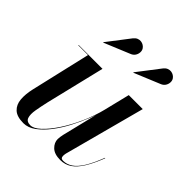

<svg xmlns="http://www.w3.org/2000/svg" viewBox="-194 -820 956 956"><g transform="rotate(45 284.5 -341.5)"><path d="M124 10Q77.5 10 55.8 -10.5Q34 -31 31.2 -65.2Q28.5 -99.5 38 -141L111.5 -457.5H43V-460H211L136 -149.5Q127 -110 121.5 -77.8Q116 -45.5 122.5 -26.2Q129 -7 155.5 -7Q178.5 -7 208 -34.5Q237.5 -62 267.8 -108Q298 -154 323.5 -211Q349 -268 363.5 -327H366Q357 -288.5 339.2 -243.2Q321.5 -198 298 -153.2Q274.5 -108.5 246 -71.5Q217.5 -34.5 186.5 -12.2Q155.5 10 124 10ZM383 10Q341.5 10 321 -10Q300.5 -30 300.5 -55Q300.5 -61.5 301.8 -71Q303 -80.5 305 -88.5L396 -460H494.5L380.5 -32.5Q379.5 -28 379 -23.5Q378.5 -19 378.5 -15Q378.5 2.5 395.5 2.5Q421 2.5 444 -12.5Q467 -27.5 488.8 -62.2Q510.5 -97 533 -155.5L535.5 -154.5Q513.5 -98 491 -61.5Q468.5 -25 442.5 -7.5Q416.5 10 383 10ZM333.5 -555 332 -556.5 423 -675Q431.5 -685.5 441.8 -689.5Q452 -693.5 461.8 -692.2Q471.5 -691 479.8 -685.8Q488 -680.5 492.5 -673.5Q499 -663.5 498 -650.5Q497 -637.5 489.8 -627Q482.5 -616.5 470 -611.5ZM121.5 -555 120 -556.5 211 -675Q219.5 -685.5 229.8 -689.5Q240 -693.5 249.8 -692.2Q259.5 -691 267.8 -685.8Q276 -680.5 280.5 -673.5Q287 -663.5 286 -650.5Q285 -637.5 277.8 -627Q270.5 -616.5 258 -611.5Z"/></g></svg>

Font: Bodoni Moda 72pt Medium
Style: Italic
Weight: 500
Italic angle: -13°
Designer: Owen Earl
Foundry: indestructible type
Version: Version 2.004